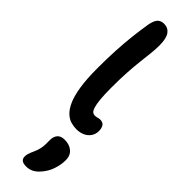

<svg xmlns="http://www.w3.org/2000/svg" viewBox="-376 -742 1083 1083"><g transform="rotate(45 166.0 -200.0)"><path d="M220 11Q199 11 176.5 5Q154 -1 133 -20Q112 -39 95.5 -75Q79 -111 69.5 -170Q60 -229 60 -317Q60 -396 63.5 -460.5Q67 -525 73.5 -582Q80 -639 89 -694Q96 -730 110 -745Q124 -760 149 -760Q181 -760 199 -735.5Q217 -711 217 -655Q217 -626 213.5 -592.5Q210 -559 205 -517Q200 -475 196.5 -421.5Q193 -368 193 -297Q193 -239 196.5 -203.5Q200 -168 206 -149Q212 -130 220 -123.5Q228 -117 237 -117Q247 -117 253 -118.5Q259 -120 264 -121.5Q269 -123 275 -123Q299 -123 308 -108.5Q317 -94 317 -72Q317 -47 304 -28Q291 -9 269 1Q247 11 220 11ZM167 360Q122 360 122 326Q122 315 125 303.5Q128 292 138 271Q149 247 153 227.5Q157 208 157 191.5Q157 175 157 159Q157 132 171 115.5Q185 99 215 99Q254 99 277.5 119.5Q301 140 301 177Q301 213 288 251.5Q275 290 246 322Q228 342 209 351Q190 360 167 360Z"/></g></svg>

Font: Shantell Sans SemiBold
Style: Regular
Weight: 600
Designer: Stephen Nixon, Anya Danilova, Shantell Martin
Foundry: Arrow Type
Version: Version 1.011;[c5ecc13dd]